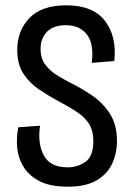

<svg xmlns="http://www.w3.org/2000/svg" viewBox="-20 -692 502 724"><path d="M235 12Q171 12 131 -8Q91 -28 70 -61Q49 -94 45 -133.5Q41 -173 49 -212L131 -218Q121 -150 145.5 -105.5Q170 -61 235 -61Q273 -61 302.5 -82Q332 -103 332 -160Q332 -197 317.5 -222Q303 -247 274 -267Q245 -287 203 -309Q164 -330 127.5 -354.5Q91 -379 68 -414.5Q45 -450 45 -504Q45 -576 91 -624Q137 -672 230 -672Q331 -672 376 -613Q421 -554 411 -462L326 -455Q335 -526 308 -561.5Q281 -597 228 -597Q182 -597 157.5 -572.5Q133 -548 133 -508Q133 -472 151 -448Q169 -424 197 -407Q225 -390 253 -376Q291 -357 329.5 -330.5Q368 -304 394.5 -263Q421 -222 421 -160Q421 -114 403 -75Q385 -36 344.5 -12Q304 12 235 12Z"/></svg>

Font: Bricolage Grotesque 12pt Condensed
Style: Regular
Weight: 400
Width: 3
Designer: Mathieu Triay
Foundry: Atelier Triay
Version: Version 1.001; ttfautohint (v1.8.4.7-5d5b);gftools[0.9.33.de